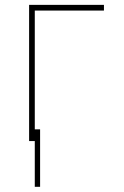

<svg xmlns="http://www.w3.org/2000/svg" viewBox="-20 -565 495 769"><path d="M396.3 -545.5V-522.7H119.3V0H96.6V-545.5ZM140.6 -46.9V183.2H119.3V-46.9Z"/></svg>

Font: Inter UI Thin
Style: Regular
Weight: 100
Designer: Rasmus Andersson
Foundry: rsms
Version: 3.2;8d6f07862